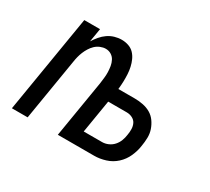

<svg xmlns="http://www.w3.org/2000/svg" viewBox="-109 -707 968 887"><g transform="rotate(30 375.0 -264.0)"><path d="M277 0 325 -290H340L345 -323H501Q524 -323 546 -318.5Q568 -314 586 -303.5Q604 -293 616.5 -275.5Q629 -258 636 -237.5Q643 -217 642.5 -194.5Q642 -172 638 -149Q634 -120 621 -91Q608 -62 584.5 -40.5Q561 -19 530.5 -9.5Q500 0 471 0ZM373 -73H471Q487 -73 503 -80Q519 -87 530.5 -100Q542 -113 548 -129Q554 -145 556 -161Q559 -177 558.5 -193Q558 -209 551.5 -222Q545 -235 531 -242Q517 -249 501 -249H402ZM32 0 118 -520H202L190 -448Q200 -464 213 -479.5Q226 -495 242 -506Q258 -517 276.5 -522.5Q295 -528 314 -528Q333 -528 350.5 -522Q368 -516 380 -503.5Q392 -491 399.5 -474.5Q407 -458 411 -440Q415 -422 416 -403.5Q417 -385 416.5 -366Q416 -347 414 -328Q412 -309 409 -290H325L327 -302Q329 -318 331 -334Q333 -350 332.5 -366Q332 -382 329.5 -397Q327 -412 320 -425.5Q313 -439 300 -447Q287 -455 271 -455Q257 -455 242.5 -449Q228 -443 217 -432.5Q206 -422 198 -409Q190 -396 184.5 -382.5Q179 -369 175.5 -355Q172 -341 170 -327L116 0Z"/></g></svg>

Font: Iosevka Aile
Style: Italic
Weight: 400
Italic angle: -9°
Designer: Belleve Invis
Foundry: Belleve Invis
Version: Version 28.0.1; ttfautohint (v1.8.4)